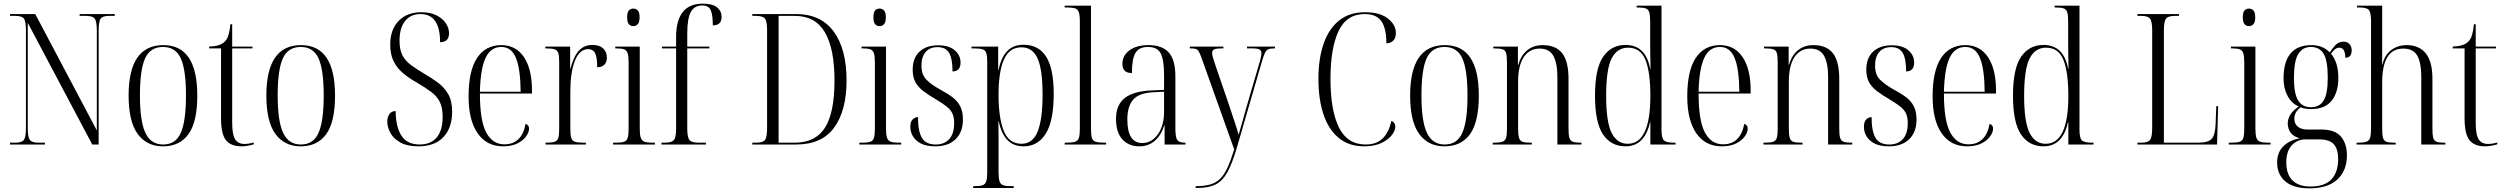

<svg xmlns="http://www.w3.org/2000/svg" viewBox="-20 -791 13710 1051"><path d="M35 0V-10H63Q100 -10 111 -25.5Q122 -41 122 -91V-624Q122 -674 111 -689Q100 -704 65 -704H35V-714H173L510 -77V-624Q510 -674 498.5 -689Q487 -704 452 -704H416V-714H608V-704H577Q541 -704 530.5 -688.5Q520 -673 520 -623V0H485L132 -666V-91Q132 -41 143 -25.5Q154 -10 190 -10H226V0Z M872 10Q783 10 733.5 -58Q684 -126 684 -268Q684 -544 874 -544Q1060 -544 1060 -268Q1060 -124 1012 -57Q964 10 872 10ZM873 0Q942 0 970 -64.5Q998 -129 998 -268Q998 -410 969.5 -472Q941 -534 872 -534Q803 -534 774.5 -472Q746 -410 746 -268Q746 -127 776 -63.5Q806 0 873 0Z M1302 10Q1244 10 1217 -23.5Q1190 -57 1190 -143V-526H1125V-536Q1155 -537 1174.5 -543Q1194 -549 1207 -560Q1224 -575 1231 -600Q1238 -625 1241 -658H1251V-536H1362V-526H1251V-119Q1251 -53 1267.5 -28Q1284 -3 1318 -3Q1341 -3 1369 -11V-1Q1356 3 1338 6.5Q1320 10 1302 10Z M1626 10Q1537 10 1487.5 -58Q1438 -126 1438 -268Q1438 -544 1628 -544Q1814 -544 1814 -268Q1814 -124 1766 -57Q1718 10 1626 10ZM1627 0Q1696 0 1724 -64.5Q1752 -129 1752 -268Q1752 -410 1723.5 -472Q1695 -534 1626 -534Q1557 -534 1528.5 -472Q1500 -410 1500 -268Q1500 -127 1530 -63.5Q1560 0 1627 0Z M2270 10Q2210 10 2172.5 -10.5Q2135 -31 2117.5 -62.5Q2100 -94 2100 -125Q2100 -150 2111.5 -166.5Q2123 -183 2146 -183Q2146 -98 2177 -49Q2208 0 2278 0Q2337 0 2370 -38Q2403 -76 2403 -153Q2403 -202 2387.5 -233Q2372 -264 2340 -288Q2308 -312 2260 -340Q2216 -365 2184 -392.5Q2152 -420 2134 -457Q2116 -494 2116 -547Q2116 -629 2162 -676.5Q2208 -724 2286 -724Q2335 -724 2368.5 -707.5Q2402 -691 2420 -664.5Q2438 -638 2438 -609Q2438 -560 2389 -560Q2389 -714 2282 -714Q2228 -714 2197.5 -676Q2167 -638 2167 -568Q2167 -520 2182 -490Q2197 -460 2226.5 -437.5Q2256 -415 2300 -389Q2343 -364 2378 -338Q2413 -312 2434 -275Q2455 -238 2455 -179Q2455 -92 2407.5 -41Q2360 10 2270 10Z M2734 10Q2644 10 2594.5 -61.5Q2545 -133 2545 -263Q2545 -404 2591.5 -474Q2638 -544 2724 -544Q2804 -544 2848 -478.5Q2892 -413 2892 -296V-279H2607Q2607 -131 2641.5 -66Q2676 -1 2741 -1Q2789 -1 2818 -29.5Q2847 -58 2857 -113Q2876 -107 2876 -87Q2876 -67 2860 -44.5Q2844 -22 2812.5 -6Q2781 10 2734 10ZM2830 -289Q2829 -412 2804.5 -473Q2780 -534 2724 -534Q2666 -534 2638 -474Q2610 -414 2607 -289Z M2966 0V-10H2972Q3001 -10 3016 -15Q3031 -20 3036 -36Q3041 -52 3041 -85V-452Q3041 -485 3036 -500.5Q3031 -516 3016 -521Q3001 -526 2970 -526H2965V-536H3101V-416H3103Q3112 -451 3126 -480Q3140 -509 3163.5 -527Q3187 -545 3223 -545Q3262 -545 3282 -525.5Q3302 -506 3302 -476Q3302 -452 3289 -437.5Q3276 -423 3249 -423Q3249 -478 3237.5 -500Q3226 -522 3200 -522Q3152 -522 3127 -458Q3102 -394 3102 -292V-85Q3102 -53 3107 -36.5Q3112 -20 3127.5 -15Q3143 -10 3173 -10H3187V0Z M3447 -648Q3432 -648 3422.5 -658.5Q3413 -669 3413 -696Q3413 -724 3422.5 -734Q3432 -744 3447 -744Q3461 -744 3471 -734Q3481 -724 3481 -696Q3481 -669 3471 -658.5Q3461 -648 3447 -648ZM3336 0V-10H3353Q3381 -10 3396 -15Q3411 -20 3416 -36.5Q3421 -53 3421 -86V-449Q3421 -482 3416 -498.5Q3411 -515 3397.5 -520.5Q3384 -526 3357 -526H3348V-536H3482V-86Q3482 -53 3487.5 -37Q3493 -21 3507.5 -15.5Q3522 -10 3550 -10H3565V0Z M3601 0V-10H3620Q3655 -10 3668 -23.5Q3681 -37 3681 -88V-526H3604V-536H3681V-590Q3681 -678 3717 -724.5Q3753 -771 3827 -771Q3881 -771 3905.5 -750.5Q3930 -730 3930 -699Q3930 -674 3917 -663Q3904 -652 3882 -652Q3882 -707 3871 -734Q3860 -761 3824 -761Q3781 -761 3761.5 -725.5Q3742 -690 3742 -607V-536H3863V-526H3742V-89Q3742 -37 3755 -23.5Q3768 -10 3804 -10H3844V0Z M4098 0V-10H4120Q4156 -10 4167.5 -25Q4179 -40 4179 -91V-626Q4179 -675 4167 -689.5Q4155 -704 4119 -704H4098V-714H4339Q4473 -714 4543.5 -618.5Q4614 -523 4614 -350Q4614 -186 4546.5 -93Q4479 0 4339 0ZM4330 -10Q4443 -10 4495.5 -91.5Q4548 -173 4548 -351Q4548 -524 4495.5 -614Q4443 -704 4331 -704H4242V-10Z M4795 -648Q4780 -648 4770.5 -658.5Q4761 -669 4761 -696Q4761 -724 4770.5 -734Q4780 -744 4795 -744Q4809 -744 4819 -734Q4829 -724 4829 -696Q4829 -669 4819 -658.5Q4809 -648 4795 -648ZM4684 0V-10H4701Q4729 -10 4744 -15Q4759 -20 4764 -36.5Q4769 -53 4769 -86V-449Q4769 -482 4764 -498.5Q4759 -515 4745.5 -520.5Q4732 -526 4705 -526H4696V-536H4830V-86Q4830 -53 4835.5 -37Q4841 -21 4855.5 -15.5Q4870 -10 4898 -10H4913V0Z M5100 10Q5051 10 5021 -5.5Q4991 -21 4977 -45.5Q4963 -70 4963 -96Q4963 -125 4976 -137.5Q4989 -150 5005 -150Q5005 -73 5026.5 -36.5Q5048 0 5102 0Q5149 0 5176 -29.5Q5203 -59 5203 -117Q5203 -148 5194 -168.5Q5185 -189 5163.5 -206.5Q5142 -224 5105 -246Q5062 -271 5033.5 -293Q5005 -315 4990.5 -342Q4976 -369 4976 -410Q4976 -473 5013 -508Q5050 -543 5115 -543Q5175 -543 5206.5 -515.5Q5238 -488 5238 -449Q5238 -400 5194 -400Q5194 -471 5175 -502Q5156 -533 5113 -533Q5069 -533 5046.5 -506Q5024 -479 5024 -432Q5024 -383 5050.5 -355.5Q5077 -328 5133 -297Q5169 -278 5195.5 -257.5Q5222 -237 5236.5 -208.5Q5251 -180 5251 -137Q5251 -68 5211 -29Q5171 10 5100 10Z M5307 238V228H5316Q5345 228 5359.5 222.5Q5374 217 5379 200.5Q5384 184 5384 151V-453Q5384 -485 5379 -500.5Q5374 -516 5359 -521Q5344 -526 5314 -526H5298V-536H5444V-408H5446Q5460 -476 5493 -511Q5526 -546 5583 -546Q5665 -546 5706.5 -481Q5748 -416 5748 -276Q5748 -129 5704.5 -59.5Q5661 10 5583 10Q5527 10 5494 -25Q5461 -60 5447 -127H5445Q5446 -95 5446 -61Q5446 -27 5446 10V150Q5446 183 5451 200Q5456 217 5470.5 222.5Q5485 228 5513 228H5529V238ZM5572 -4Q5633 -4 5660 -71Q5687 -138 5687 -272Q5687 -411 5659.5 -471.5Q5632 -532 5571 -532Q5506 -532 5476 -466Q5446 -400 5446 -272Q5446 -146 5474.5 -75Q5503 -4 5572 -4Z M5808 0V-10H5817Q5849 -10 5864.5 -15Q5880 -20 5885.5 -35.5Q5891 -51 5891 -84V-675Q5891 -709 5885 -725Q5879 -741 5864.5 -745.5Q5850 -750 5824 -750H5808V-760H5952V-85Q5952 -52 5957 -36Q5962 -20 5978 -15Q5994 -10 6026 -10H6035V0Z M6217 10Q6159 10 6124 -28Q6089 -66 6089 -140Q6089 -217 6137 -254.5Q6185 -292 6283 -296L6352 -299V-381Q6352 -464 6333.5 -499Q6315 -534 6264 -534Q6215 -534 6195.5 -501.5Q6176 -469 6176 -391Q6124 -391 6124 -441Q6124 -487 6162.5 -515.5Q6201 -544 6268 -544Q6341 -544 6377.5 -504Q6414 -464 6414 -372V-89Q6414 -39 6424.5 -24.5Q6435 -10 6466 -10H6469V0H6355V-105H6353Q6337 -52 6302 -21Q6267 10 6217 10ZM6233 -8Q6268 -8 6295 -30.5Q6322 -53 6337 -91Q6352 -129 6352 -175V-289L6293 -286Q6214 -282 6182.5 -245Q6151 -208 6151 -137Q6151 -8 6233 -8Z M6525 228Q6572 228 6604 219Q6636 210 6658.5 188Q6681 166 6699 127Q6717 88 6736 27L6559 -469Q6550 -494 6543.5 -506.5Q6537 -519 6527.5 -522.5Q6518 -526 6499 -526H6493V-536H6677V-526H6670Q6637 -526 6626 -520.5Q6615 -515 6615 -501Q6615 -491 6620 -475Q6625 -459 6633 -434L6703 -230Q6717 -187 6727 -157.5Q6737 -128 6745 -104Q6753 -80 6760 -53Q6769 -82 6780 -122Q6791 -162 6803 -204L6871 -437Q6878 -459 6881.5 -475Q6885 -491 6885 -500Q6885 -513 6875.5 -519.5Q6866 -526 6834 -526H6806V-536H6959V-526H6953Q6933 -526 6922 -521Q6911 -516 6903.5 -500Q6896 -484 6887 -452L6750 19Q6724 107 6697.5 154Q6671 201 6632.5 219.5Q6594 238 6533 238H6525Z M7447 10Q7364 10 7308.5 -35.5Q7253 -81 7225 -164Q7197 -247 7197 -359Q7197 -470 7225.5 -552Q7254 -634 7310.5 -679Q7367 -724 7452 -724Q7534 -724 7577.5 -689.5Q7621 -655 7621 -610Q7621 -583 7606.5 -568.5Q7592 -554 7569 -554Q7569 -635 7542 -674.5Q7515 -714 7450 -714Q7351 -714 7307 -620.5Q7263 -527 7263 -359Q7263 -188 7309 -94Q7355 0 7456 0Q7516 0 7550 -34.5Q7584 -69 7596 -129Q7608 -125 7613 -116Q7618 -107 7618 -98Q7618 -76 7598.5 -51Q7579 -26 7541 -8Q7503 10 7447 10Z M7887 10Q7798 10 7748.5 -58Q7699 -126 7699 -268Q7699 -544 7889 -544Q8075 -544 8075 -268Q8075 -124 8027 -57Q7979 10 7887 10ZM7888 0Q7957 0 7985 -64.5Q8013 -129 8013 -268Q8013 -410 7984.5 -472Q7956 -534 7887 -534Q7818 -534 7789.5 -472Q7761 -410 7761 -268Q7761 -127 7791 -63.5Q7821 0 7888 0Z M8151 0V-10H8160Q8190 -10 8205 -15.5Q8220 -21 8224.5 -37.5Q8229 -54 8229 -87V-451Q8229 -484 8224.5 -500Q8220 -516 8205.5 -521Q8191 -526 8162 -526H8154V-536H8289V-436H8291Q8306 -489 8340.5 -516.5Q8375 -544 8424 -544Q8497 -544 8531.5 -499.5Q8566 -455 8566 -359V-87Q8566 -54 8570.5 -37.5Q8575 -21 8589 -15.5Q8603 -10 8631 -10H8637V0H8505V-371Q8505 -445 8483 -485Q8461 -525 8408 -525Q8352 -525 8321 -478.5Q8290 -432 8290 -342V-86Q8290 -53 8295 -36.5Q8300 -20 8314 -15Q8328 -10 8358 -10H8365V0Z M8878 10Q8799 10 8755 -55Q8711 -120 8711 -267Q8711 -416 8755.5 -480.5Q8800 -545 8878 -545Q8989 -545 9013 -414H9015Q9014 -459 9013.5 -494.5Q9013 -530 9013 -556V-672Q9013 -707 9008 -723.5Q9003 -740 8988.5 -745Q8974 -750 8947 -750H8939V-760H9075V-81Q9075 -36 9088 -23Q9101 -10 9142 -10H9152V0H9014V-122H9012Q8983 10 8878 10ZM8890 -4Q9014 -4 9014 -266Q9014 -397 8987 -463.5Q8960 -530 8892 -530Q8832 -530 8802 -471Q8772 -412 8772 -266Q8772 -123 8802 -63.5Q8832 -4 8890 -4Z M9405 10Q9315 10 9265.5 -61.5Q9216 -133 9216 -263Q9216 -404 9262.5 -474Q9309 -544 9395 -544Q9475 -544 9519 -478.5Q9563 -413 9563 -296V-279H9278Q9278 -131 9312.5 -66Q9347 -1 9412 -1Q9460 -1 9489 -29.5Q9518 -58 9528 -113Q9547 -107 9547 -87Q9547 -67 9531 -44.5Q9515 -22 9483.5 -6Q9452 10 9405 10ZM9501 -289Q9500 -412 9475.5 -473Q9451 -534 9395 -534Q9337 -534 9309 -474Q9281 -414 9278 -289Z M9633 0V-10H9642Q9672 -10 9687 -15.5Q9702 -21 9706.5 -37.5Q9711 -54 9711 -87V-451Q9711 -484 9706.5 -500Q9702 -516 9687.5 -521Q9673 -526 9644 -526H9636V-536H9771V-436H9773Q9788 -489 9822.5 -516.5Q9857 -544 9906 -544Q9979 -544 10013.5 -499.5Q10048 -455 10048 -359V-87Q10048 -54 10052.5 -37.5Q10057 -21 10071 -15.5Q10085 -10 10113 -10H10119V0H9987V-371Q9987 -445 9965 -485Q9943 -525 9890 -525Q9834 -525 9803 -478.5Q9772 -432 9772 -342V-86Q9772 -53 9777 -36.5Q9782 -20 9796 -15Q9810 -10 9840 -10H9847V0Z M10320 10Q10271 10 10241 -5.5Q10211 -21 10197 -45.5Q10183 -70 10183 -96Q10183 -125 10196 -137.5Q10209 -150 10225 -150Q10225 -73 10246.5 -36.5Q10268 0 10322 0Q10369 0 10396 -29.5Q10423 -59 10423 -117Q10423 -148 10414 -168.5Q10405 -189 10383.5 -206.5Q10362 -224 10325 -246Q10282 -271 10253.5 -293Q10225 -315 10210.5 -342Q10196 -369 10196 -410Q10196 -473 10233 -508Q10270 -543 10335 -543Q10395 -543 10426.5 -515.5Q10458 -488 10458 -449Q10458 -400 10414 -400Q10414 -471 10395 -502Q10376 -533 10333 -533Q10289 -533 10266.5 -506Q10244 -479 10244 -432Q10244 -383 10270.5 -355.5Q10297 -328 10353 -297Q10389 -278 10415.5 -257.5Q10442 -237 10456.5 -208.5Q10471 -180 10471 -137Q10471 -68 10431 -29Q10391 10 10320 10Z M10748 10Q10658 10 10608.5 -61.5Q10559 -133 10559 -263Q10559 -404 10605.5 -474Q10652 -544 10738 -544Q10818 -544 10862 -478.5Q10906 -413 10906 -296V-279H10621Q10621 -131 10655.5 -66Q10690 -1 10755 -1Q10803 -1 10832 -29.5Q10861 -58 10871 -113Q10890 -107 10890 -87Q10890 -67 10874 -44.5Q10858 -22 10826.5 -6Q10795 10 10748 10ZM10844 -289Q10843 -412 10818.5 -473Q10794 -534 10738 -534Q10680 -534 10652 -474Q10624 -414 10621 -289Z M11166 10Q11087 10 11043 -55Q10999 -120 10999 -267Q10999 -416 11043.5 -480.5Q11088 -545 11166 -545Q11277 -545 11301 -414H11303Q11302 -459 11301.5 -494.5Q11301 -530 11301 -556V-672Q11301 -707 11296 -723.5Q11291 -740 11276.5 -745Q11262 -750 11235 -750H11227V-760H11363V-81Q11363 -36 11376 -23Q11389 -10 11430 -10H11440V0H11302V-122H11300Q11271 10 11166 10ZM11178 -4Q11302 -4 11302 -266Q11302 -397 11275 -463.5Q11248 -530 11180 -530Q11120 -530 11090 -471Q11060 -412 11060 -266Q11060 -123 11090 -63.5Q11120 -4 11178 -4Z M11680 0V-10H11702Q11737 -10 11749 -25Q11761 -40 11761 -92V-623Q11761 -674 11749 -689Q11737 -704 11702 -704H11680V-714H11908V-704H11884Q11849 -704 11837 -689Q11825 -674 11825 -623V-10H12014Q12068 -10 12087 -31.5Q12106 -53 12108 -111L12112 -210H12122L12116 0Z M12291 -648Q12276 -648 12266.5 -658.5Q12257 -669 12257 -696Q12257 -724 12266.5 -734Q12276 -744 12291 -744Q12305 -744 12315 -734Q12325 -724 12325 -696Q12325 -669 12315 -658.5Q12305 -648 12291 -648ZM12180 0V-10H12197Q12225 -10 12240 -15Q12255 -20 12260 -36.5Q12265 -53 12265 -86V-449Q12265 -482 12260 -498.5Q12255 -515 12241.5 -520.5Q12228 -526 12201 -526H12192V-536H12326V-86Q12326 -53 12331.5 -37Q12337 -21 12351.5 -15.5Q12366 -10 12394 -10H12409V0Z M12621 240Q12536 240 12490.5 202.5Q12445 165 12445 98Q12445 44 12478 10.5Q12511 -23 12569 -34Q12534 -43 12518.5 -65.5Q12503 -88 12503 -115Q12503 -140 12517 -163Q12531 -186 12563 -208Q12524 -225 12502 -266Q12480 -307 12480 -361Q12480 -544 12633 -544Q12695 -544 12733 -504Q12746 -525 12764 -544Q12782 -563 12809 -563Q12830 -563 12841.5 -549Q12853 -535 12853 -516Q12853 -475 12818 -475Q12818 -530 12785 -530Q12762 -530 12740 -497Q12758 -476 12769 -443Q12780 -410 12780 -364Q12780 -286 12743.5 -240Q12707 -194 12632 -194Q12617 -194 12601.5 -196Q12586 -198 12573 -204Q12554 -188 12546.5 -173Q12539 -158 12539 -142Q12539 -113 12558.5 -97.5Q12578 -82 12610 -82H12687Q12762 -82 12794.5 -43Q12827 -4 12827 60Q12827 142 12775 191Q12723 240 12621 240ZM12630 -204Q12677 -204 12699.5 -240.5Q12722 -277 12722 -365Q12722 -461 12699 -497.5Q12676 -534 12629 -534Q12585 -534 12561 -496Q12537 -458 12537 -364Q12537 -278 12560 -241Q12583 -204 12630 -204ZM12627 230Q12706 230 12742.5 190.5Q12779 151 12779 79Q12779 26 12755.5 -1Q12732 -28 12674 -28H12600Q12555 -28 12525 4.5Q12495 37 12495 98Q12495 163 12529 196.5Q12563 230 12627 230Z M12880 0V-10H12890Q12919 -10 12934 -15.5Q12949 -21 12954 -37.5Q12959 -54 12959 -87V-673Q12959 -722 12947.5 -736Q12936 -750 12897 -750H12882V-760H13020V-512Q13020 -497 13020 -483.5Q13020 -470 13019 -438H13021Q13034 -491 13070 -517.5Q13106 -544 13154 -544Q13222 -544 13258.5 -499Q13295 -454 13295 -360V-86Q13295 -54 13299 -37.5Q13303 -21 13317 -15.5Q13331 -10 13358 -10H13366V0H13234V-369Q13234 -448 13212 -486.5Q13190 -525 13135 -525Q13020 -525 13020 -340V-86Q13020 -53 13024.5 -36.5Q13029 -20 13043.5 -15Q13058 -10 13087 -10H13094V0Z M13583 10Q13525 10 13498 -23.5Q13471 -57 13471 -143V-526H13406V-536Q13436 -537 13455.5 -543Q13475 -549 13488 -560Q13505 -575 13512 -600Q13519 -625 13522 -658H13532V-536H13643V-526H13532V-119Q13532 -53 13548.5 -28Q13565 -3 13599 -3Q13622 -3 13650 -11V-1Q13637 3 13619 6.5Q13601 10 13583 10Z"/></svg>

Font: Noto Serif Display Condensed Light
Style: Regular
Weight: 300
Width: 3
Designer: Monotype Design Team
Foundry: Monotype Imaging Inc.
Version: Version 2.009